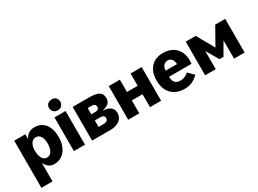

<svg xmlns="http://www.w3.org/2000/svg" viewBox="-40 -1494 3317 2469"><g transform="rotate(-30 1618.5 -259.5)"><path d="M53 -500H218V200H53ZM351 20Q298 20 261 -14Q224 -48 204.5 -110Q185 -172 185 -255Q185 -339 205 -398Q225 -457 264.5 -488.5Q304 -520 362 -520Q432 -520 479 -486Q526 -452 549.5 -392.5Q573 -333 573 -255Q573 -177 546.5 -115Q520 -53 470 -16.5Q420 20 351 20ZM311 -100Q356 -100 382 -141Q408 -182 408 -255Q408 -323 383 -361.5Q358 -400 314 -400Q285 -400 263.5 -382Q242 -364 230 -332Q218 -300 218 -256Q218 -209 229.5 -173.5Q241 -138 262 -119Q283 -100 311 -100Z M651 -500H816V0H651ZM650 -639Q649 -658 658.5 -676.5Q668 -695 687.5 -707Q707 -719 736 -719Q777 -719 797.5 -695Q818 -671 818 -640Q818 -609 797 -583Q776 -557 735 -557Q707 -557 688 -569.5Q669 -582 659.5 -601Q650 -620 650 -639Z M921 -500H1168Q1268 -500 1311 -472.5Q1354 -445 1354 -384Q1354 -332 1323.5 -305.5Q1293 -279 1227 -265Q1304 -263 1343 -232.5Q1382 -202 1382 -145Q1382 -100 1358.5 -67.5Q1335 -35 1291.5 -17.5Q1248 0 1190 0H921ZM1142 -298Q1169 -298 1183 -309.5Q1197 -321 1197 -344Q1197 -367 1182.5 -378.5Q1168 -390 1143 -390H1081V-298ZM1159 -111Q1193 -111 1208 -125Q1223 -139 1223 -161Q1223 -183 1208 -195Q1193 -207 1159 -207H1081V-111Z M1457 -500H1622V-317H1781V-500H1946V0H1781V-192H1622V0H1457Z M2285 20Q2208 20 2149.5 -12Q2091 -44 2058 -104.5Q2025 -165 2025 -251Q2025 -379 2091 -449.5Q2157 -520 2270 -520Q2359 -520 2419 -482Q2479 -444 2506 -375.5Q2533 -307 2522 -216H2188Q2188 -161 2213 -130.5Q2238 -100 2291 -100Q2327 -100 2359.5 -113Q2392 -126 2414 -149L2494 -70Q2455 -29 2404.5 -4.5Q2354 20 2285 20ZM2189 -306H2359Q2355 -357 2334 -382Q2313 -407 2276 -407Q2240 -407 2216.5 -382Q2193 -357 2189 -306Z M2600 -500H2748L2893 -243L3038 -500H3186V0H3029V-271L2923 -88H2863L2757 -271V0H2600Z"/></g></svg>

Font: Moderustic
Style: Bold
Weight: 700
Designer: Tural Alisoy
Foundry: TAFT Foundry
Version: Version 2.120